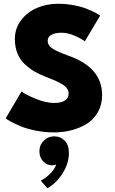

<svg xmlns="http://www.w3.org/2000/svg" viewBox="-20 -692 610 1021"><path d="M289 -672Q332.5 -672 373.8 -664Q415 -656 443.5 -644.2Q472 -632.5 488.5 -623.8Q505 -615 512.5 -609L431 -472Q413.5 -486 377.2 -502Q341 -518 308 -518Q273.5 -518 253.5 -507Q233.5 -496 233.5 -474Q233.5 -451.5 258.2 -434.5Q283 -417.5 345 -395.5Q523 -333 523 -186.5Q523 -136 501.2 -96.8Q479.5 -57.5 442.8 -34.5Q406 -11.5 361.5 0.2Q317 12 267.5 12Q218 12 170.2 2.5Q122.5 -7 90.2 -20.5Q58 -34 37.8 -45Q17.5 -56 10.5 -63L94.5 -206Q111.5 -191 167.2 -167.8Q223 -144.5 267.5 -144.5Q306 -144.5 325.5 -157.5Q345 -170.5 345 -194.5Q345 -220 318.2 -239Q291.5 -258 224.5 -283Q189.5 -296.5 162.2 -312.5Q135 -328.5 110.2 -352.2Q85.5 -376 72.2 -409.5Q59 -443 59 -484.5Q59 -540.5 91.8 -584Q124.5 -627.5 176.5 -649.8Q228.5 -672 289 -672ZM268 33Q302 33 324.2 56Q346.5 79 346.5 121.5Q346.5 176.5 312.8 229.8Q279 283 232 309L197 269Q222 255.5 246.5 231.8Q271 208 279 182.5Q270.5 187 256.5 187Q229.5 187 209.5 166.2Q189.5 145.5 189.5 111.5Q189.5 79 212.8 56Q236 33 268 33Z"/></svg>

Font: League Spartan ExtraBold
Style: Regular
Weight: 800
Foundry: The League of Moveable Type
Version: Version 2.002